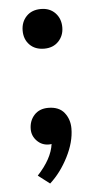

<svg xmlns="http://www.w3.org/2000/svg" viewBox="-49 -531 359 709"><g transform="rotate(-5 130.0 -176.5)"><path d="M56 -425Q56 -457 76 -478Q96 -499 130 -499Q163 -499 183 -478Q203 -457 203 -425Q203 -394 183 -373Q163 -352 130 -352Q96 -352 76 -372.5Q56 -393 56 -425ZM65 113Q119 55 126 1Q122 2 116 2Q90 2 72 -16.5Q54 -35 54 -60Q54 -91 73 -112Q92 -133 125 -133Q165 -133 184.5 -108.5Q204 -84 204 -50Q204 0 176 55Q148 110 108 146Z"/></g></svg>

Font: Trirong SemiBold
Style: Regular
Weight: 600
Designer: Katatrad Team
Foundry: CadsonDemak
Version: Version 1.001